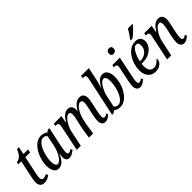

<svg xmlns="http://www.w3.org/2000/svg" viewBox="186 -1859 2963 2963"><g transform="rotate(-45 1667.0 -378.0)"><path d="M159 10Q114 10 89 -17Q64 -44 64 -93Q64 -115 68.5 -143Q73 -171 77 -191L138 -480H73L82 -519Q118 -519 156 -550.5Q194 -582 225 -659H267L241 -536H343L331 -480H228L168 -195Q162 -168 158 -143.5Q154 -119 154 -103Q154 -51 197 -51Q215 -51 234.5 -57.5Q254 -64 268 -73L282 -36Q255 -15 225 -2.5Q195 10 159 10Z M472 10Q416 10 389.5 -38Q363 -86 363 -157Q363 -205 375 -258.5Q387 -312 410 -363Q433 -414 466 -455.5Q499 -497 541 -521.5Q583 -546 634 -546Q666 -546 693 -536Q720 -526 737 -510L777 -536H807L739 -214Q737 -203 733 -181Q729 -159 725.5 -136Q722 -113 722 -98Q722 -51 750 -51Q764 -51 778.5 -58.5Q793 -66 808 -77L824 -47Q804 -29 771 -9.5Q738 10 701 10Q670 10 651.5 -11.5Q633 -33 633 -71Q633 -93 635.5 -108.5Q638 -124 642 -143H637Q606 -72 565.5 -31Q525 10 472 10ZM509 -51Q530 -51 553.5 -71.5Q577 -92 599 -126Q621 -160 638 -202.5Q655 -245 664 -288L700 -464Q692 -482 675 -491Q658 -500 638 -500Q604 -500 575.5 -476.5Q547 -453 525.5 -415Q504 -377 489 -331Q474 -285 466 -239.5Q458 -194 458 -158Q458 -101 472.5 -76Q487 -51 509 -51Z M1489 9Q1448 9 1429.5 -19Q1411 -47 1411 -87Q1411 -110 1415.5 -142.5Q1420 -175 1431 -225L1448 -304Q1451 -318 1456 -340.5Q1461 -363 1465 -386.5Q1469 -410 1469 -428Q1469 -451 1460 -467.5Q1451 -484 1426 -484Q1402 -484 1378.5 -464Q1355 -444 1334.5 -412Q1314 -380 1298 -343.5Q1282 -307 1275 -273L1260 -207Q1256 -191 1251 -162Q1246 -133 1241.5 -100.5Q1237 -68 1233 -40.5Q1229 -13 1228 0H1137Q1138 -13 1141.5 -40Q1145 -67 1150.5 -100.5Q1156 -134 1162 -167Q1168 -200 1173 -225L1191 -304Q1193 -315 1198.5 -337.5Q1204 -360 1208 -385Q1212 -410 1212 -430Q1212 -448 1205 -465.5Q1198 -483 1175 -483Q1149 -483 1123 -460.5Q1097 -438 1074 -402.5Q1051 -367 1034.5 -328Q1018 -289 1011 -256L958 0H869L953 -403Q960 -436 960 -453Q960 -479 943.5 -487Q927 -495 903 -495H896L905 -536H1070L1048 -419H1053Q1091 -480 1128.5 -512.5Q1166 -545 1214 -545Q1264 -545 1283.5 -513.5Q1303 -482 1303 -441Q1303 -430 1301 -417H1306Q1342 -481 1381.5 -513Q1421 -545 1471 -545Q1521 -545 1541 -513Q1561 -481 1561 -440Q1561 -413 1554 -381.5Q1547 -350 1542 -323L1517 -205Q1510 -174 1506 -145.5Q1502 -117 1502 -95Q1502 -52 1530 -52Q1557 -52 1586 -75L1601 -46Q1581 -27 1553.5 -9Q1526 9 1489 9Z M1812 10Q1779 10 1752 -1Q1725 -12 1710 -26L1670 3H1638L1770 -615Q1775 -639 1777.5 -653.5Q1780 -668 1780 -676Q1780 -703 1763.5 -711Q1747 -719 1724 -719H1714L1724 -760H1893L1846 -535Q1842 -518 1835.5 -494.5Q1829 -471 1822 -448.5Q1815 -426 1811 -412H1815Q1847 -474 1885 -510Q1923 -546 1976 -546Q2025 -546 2054 -503Q2083 -460 2083 -378Q2083 -328 2071 -274Q2059 -220 2035.5 -169.5Q2012 -119 1979 -78.5Q1946 -38 1904 -14Q1862 10 1812 10ZM1809 -36Q1844 -36 1872 -59.5Q1900 -83 1922 -122Q1944 -161 1958.5 -207Q1973 -253 1980.5 -298Q1988 -343 1988 -379Q1988 -436 1973 -460.5Q1958 -485 1938 -485Q1911 -485 1885.5 -459.5Q1860 -434 1839.5 -397.5Q1819 -361 1805 -325.5Q1791 -290 1787 -269L1745 -71Q1755 -56 1771.5 -46Q1788 -36 1809 -36Z M2321 -645Q2298 -645 2284 -657Q2270 -669 2270 -694Q2270 -724 2286.5 -741Q2303 -758 2329 -758Q2350 -758 2364.5 -746Q2379 -734 2379 -709Q2379 -673 2360.5 -659Q2342 -645 2321 -645ZM2247 10Q2209 10 2190 -17Q2171 -44 2171 -81Q2171 -101 2174.5 -129.5Q2178 -158 2183.5 -188Q2189 -218 2195 -243L2232 -419Q2237 -443 2237 -457Q2237 -481 2223 -488Q2209 -495 2186 -495H2175L2183 -536H2346L2279 -216Q2273 -191 2267 -155Q2261 -119 2261 -98Q2261 -51 2290 -51Q2303 -51 2318 -58.5Q2333 -66 2350 -78L2365 -49Q2345 -30 2315 -10Q2285 10 2247 10Z M2585 10Q2539 10 2501 -12Q2463 -34 2440.5 -77.5Q2418 -121 2418 -187Q2418 -243 2436 -305.5Q2454 -368 2489 -422.5Q2524 -477 2575 -511.5Q2626 -546 2691 -546Q2745 -546 2775 -517Q2805 -488 2805 -437Q2805 -383 2771.5 -336.5Q2738 -290 2680 -261Q2622 -232 2549 -232H2517Q2515 -221 2514 -206.5Q2513 -192 2513 -181Q2513 -120 2536.5 -86Q2560 -52 2605 -52Q2647 -52 2680 -74.5Q2713 -97 2732 -123Q2740 -119 2740 -102Q2740 -80 2723.5 -54Q2707 -28 2672.5 -9Q2638 10 2585 10ZM2535 -276Q2585 -276 2625 -296Q2665 -316 2688.5 -352.5Q2712 -389 2712 -437Q2712 -501 2666 -501Q2641 -501 2619 -481Q2597 -461 2578.5 -427.5Q2560 -394 2546 -354.5Q2532 -315 2525 -276ZM2651 -606 2654 -619Q2678 -649 2705 -689Q2732 -729 2752 -766H2853L2850 -756Q2835 -736 2807.5 -707.5Q2780 -679 2749 -651.5Q2718 -624 2690 -606Z M3207 10Q3168 10 3148 -18Q3128 -46 3128 -87Q3128 -111 3132.5 -143Q3137 -175 3147 -226L3165 -304Q3168 -318 3172.5 -340.5Q3177 -363 3181 -386.5Q3185 -410 3185 -428Q3185 -447 3178.5 -465Q3172 -483 3148 -483Q3122 -483 3096 -460Q3070 -437 3047 -401Q3024 -365 3007.5 -326Q2991 -287 2985 -255L2931 0H2842L2926 -403Q2933 -435 2933 -453Q2933 -478 2916.5 -486.5Q2900 -495 2876 -495H2869L2879 -536H3040L3020 -421H3026Q3063 -482 3101 -513.5Q3139 -545 3187 -545Q3238 -545 3258 -513.5Q3278 -482 3278 -440Q3278 -414 3271 -382Q3264 -350 3259 -323L3234 -206Q3227 -175 3223 -146Q3219 -117 3219 -96Q3219 -51 3247 -51Q3273 -51 3303 -74L3319 -46Q3298 -26 3270.5 -8Q3243 10 3207 10Z"/></g></svg>

Font: Noto Serif Condensed
Style: Italic
Weight: 400
Width: 3
Italic angle: -12°
Designer: Monotype Design Team
Foundry: Monotype Imaging Inc.
Version: Version 2.014; ttfautohint (v1.8.4.7-5d5b)